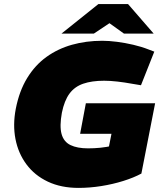

<svg xmlns="http://www.w3.org/2000/svg" viewBox="-20 -908 779 937"><path d="M363 9Q278 9 213.5 -21.5Q149 -52 109 -106Q69 -160 55.5 -229.5Q42 -299 57 -377Q74 -464 112.5 -527Q151 -590 206.5 -630Q262 -670 331 -689.5Q400 -709 479 -709Q511 -709 550.5 -704Q590 -699 630.5 -689.5Q671 -680 704 -667L733 -656L668 -492L626 -499Q588 -506 552.5 -510Q517 -514 488 -514Q428 -514 386 -499.5Q344 -485 319 -451Q294 -417 282 -358Q270 -292 280.5 -254Q291 -216 324 -200Q357 -184 410 -184Q440 -184 470 -187Q500 -190 535 -198L504 -154L524 -255H371L399 -404H737L670 -61Q633 -41 582 -25Q531 -9 474.5 0Q418 9 363 9ZM280 -744 460 -888H605L537 -810L438 -744ZM585 -744 493 -810 460 -888H605L730 -744Z"/></svg>

Font: REM Black
Style: Italic
Weight: 900
Italic angle: -11°
Designer: Octavio Pardo
Foundry: Ashler Design
Version: Version 1.005;gftools[0.9.28]